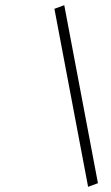

<svg xmlns="http://www.w3.org/2000/svg" viewBox="-20 -721 427 741"><path d="M358 -14 320 0 190 -687 228 -701Z"/></svg>

Font: TitilliumWebThinItalic
Style: Thin Italic
Weight: 200
Italic angle: -13°
Version: Version 1.001;PS 57.000;hotconv 1.0.70;makeotf.lib2.5.55311